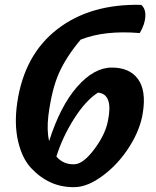

<svg xmlns="http://www.w3.org/2000/svg" viewBox="-20 -767 641 790"><path d="M568 -305Q558 -236 513.5 -165Q469 -94 405.5 -46Q342 2 288 3Q234 4 189.5 -16Q145 -36 108 -75.5Q71 -115 54.5 -185.5Q38 -256 51 -345Q80 -542 216 -647Q352 -752 561 -747Q580 -731 578 -698.5Q576 -666 555 -631Q410 -643 312 -604Q253 -534 223 -467Q193 -400 179 -291Q172 -230 182 -186Q228 -331 297.5 -410Q367 -489 440 -489Q513 -489 547.5 -442Q582 -395 568 -305ZM424 -269Q447 -380 383 -386Q332 -353 284.5 -278Q237 -203 212 -123Q241 -89 287 -91Q323 -93 368 -153Q413 -213 424 -269Z"/></svg>

Font: Tillana SemiBold
Style: Regular
Weight: 600
Designer: Lipi Raval (Devanagari, Latin), Jonny Pinhorn (Latin)
Foundry: Indian Type Foundry
Version: Version 2.003;PS 1.0;hotconv 1.0.79;makeotf.lib2.5.61930; tt